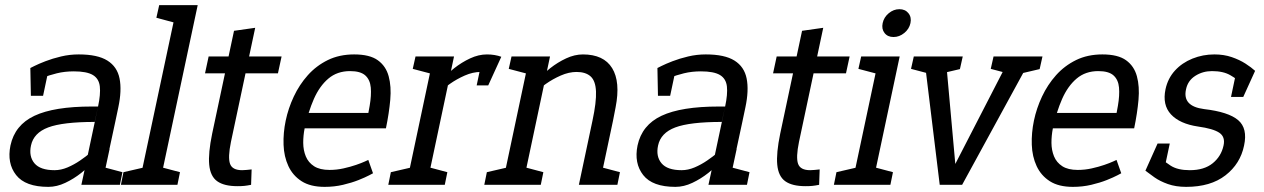

<svg xmlns="http://www.w3.org/2000/svg" viewBox="-20 -720 4926 748"><path d="M168.3 8Q78.8 8 42.8 -38Q6.7 -84 20.7 -153Q37.7 -233 114.3 -269Q191 -305 337 -305H362L349 -245Q224.7 -245 167.8 -223.6Q111 -202.2 100.7 -153Q91.7 -110.8 114.2 -83.9Q136.8 -57 192.5 -57ZM116.5 -403 98.2 -455Q98.2 -455 114.1 -463Q130 -471 157.1 -481.5Q184.2 -492 217.8 -500Q251.3 -508 286.7 -508L267.5 -442Q232.3 -442 201.6 -434.5Q170.8 -427 148.7 -417.5Q126.5 -408 116.5 -403ZM429 -245 362 -305Q372.3 -353 368.9 -383.2Q365.5 -413.5 341.8 -427.8Q318 -442 267.5 -442L286.7 -508Q360.2 -508 398.4 -484Q436.7 -460 445.8 -414Q455 -368 441 -302ZM373.3 -163.3 396.7 -146.7Q396.7 -146.7 383.6 -131Q370.5 -115.3 348 -92.3Q325.5 -69.3 296.5 -46.3Q267.5 -23.3 234.4 -7.7Q201.3 8 168.3 8L192.5 -57Q217.5 -57 243.1 -67.8Q268.7 -78.7 291.9 -94.6Q315.2 -110.5 333.5 -126.1Q351.8 -141.7 362.6 -152.5Q373.3 -163.3 373.3 -163.3ZM386 -45 310 -60 362 -305 429 -245ZM310 -60 407 -140 377 0H297ZM367 0 375.7 -70.8 457 -49.2 447 0ZM147.8 -346.7H100.3L98.2 -455H170.7Z M521.2 0 670.2 -700H750.2L601.2 0ZM600.2 -700H680.2L669.7 -629.2L589.2 -650.8ZM591.2 0 599.8 -70.8 681.2 -49.2 671.2 0ZM451 0 461 -49.2 551.2 -70 531 0Z M778.7 -434.2 792.8 -500H1077L1062.8 -434.2ZM960.3 -60 958.2 0Q943.2 3 931.8 4.2Q920.5 5.3 905 5.3Q853.3 5.3 826.4 -13.8Q799.5 -32.8 795.1 -77.9Q790.7 -123 806.7 -200L891.7 -600L974.2 -611.7L879.7 -167Q867.3 -106.5 876.2 -81.8Q885 -57 923.3 -57Q932.3 -57 940.8 -58Q949.3 -59 960.3 -60Z M1359.7 -508 1343.8 -443Q1293.8 -443 1259.4 -413.9Q1225 -384.8 1202.8 -334.5Q1180.7 -284.2 1166.8 -220L1093 -250Q1103 -298 1124.6 -344Q1146.2 -390 1179.2 -427Q1212.3 -464 1257.2 -486Q1302.2 -508 1359.7 -508ZM1414.8 -97 1433.2 -45Q1433.2 -45 1418.1 -37Q1403 -29 1376.7 -18.5Q1350.3 -8 1316.4 0Q1282.5 8 1244.7 8L1263.8 -58Q1291.5 -58 1318.3 -64Q1345.2 -70 1367 -77.5Q1388.8 -85 1401.8 -91Q1414.8 -97 1414.8 -97ZM1093 -250 1166.8 -220Q1161.2 -191.8 1161.3 -163.4Q1161.5 -135 1171.3 -110.9Q1181.2 -86.8 1203.6 -72.4Q1226 -58 1263.8 -58L1244.7 8Q1189.3 8 1155 -14Q1120.7 -36 1103.5 -73Q1086.3 -110 1084.7 -156Q1083 -202 1093 -250ZM1149.8 -280H1485.8L1483.5 -220H1137.5ZM1359.7 -508Q1420.5 -508 1452 -485.2Q1483.5 -462.5 1494.2 -422.8Q1505 -383.2 1500.4 -331.2Q1495.8 -279.2 1483.5 -220H1403.2Q1413.2 -267.5 1420.2 -308.1Q1427.2 -348.7 1424.5 -378.9Q1421.8 -409.2 1403.2 -426.1Q1384.5 -443 1343.8 -443Z M1851.7 -439.7 1876.5 -508ZM1668.8 -500H1748.8L1642.8 0H1562.8ZM1896.7 -431.3Q1886.8 -435.2 1875.6 -437.4Q1864.3 -439.7 1851.7 -439.7L1876.5 -508Q1892.5 -508 1906.8 -505.6Q1921 -503.2 1933 -498.8ZM1674.5 -346.7 1649.5 -355Q1649.5 -355 1662.6 -370.5Q1675.7 -386 1698.1 -408.8Q1720.5 -431.5 1749.4 -454.2Q1778.3 -477 1811.4 -492.5Q1844.5 -508 1877.5 -508L1852.7 -439.7Q1822.2 -439.7 1790.5 -425.7Q1758.8 -411.7 1732.7 -393.2Q1706.5 -374.7 1690.5 -360.7Q1674.5 -346.7 1674.5 -346.7ZM1664 -431.7 1588 -451.7 1598.8 -500H1678.8ZM1492.7 0 1502.7 -49.2 1592.8 -70 1572.7 0ZM1632.8 0 1641.5 -70.8 1722.8 -49.2 1712.8 0ZM1837 -387.2 1860.2 -497.2 1933 -498.8 1882 -387.2Z M2368.2 -250H2288.2Q2303.7 -322.3 2301.9 -363.6Q2300.2 -404.8 2281.1 -422.2Q2262 -439.7 2225.7 -439.7L2250.5 -508Q2332 -508 2364.8 -454.6Q2397.7 -401.2 2378.3 -302ZM2042.8 -500H2122.8L2016.8 0H1936.8ZM2288.2 -250H2368.2L2315.2 0H2235.2ZM2048.5 -346.7 2023.5 -355Q2023.5 -355 2036.6 -370.5Q2049.7 -386 2072.1 -408.8Q2094.5 -431.5 2123.4 -454.2Q2152.3 -477 2185.4 -492.5Q2218.5 -508 2251.5 -508L2226.7 -439.7Q2196.2 -439.7 2164.5 -425.7Q2132.8 -411.7 2106.7 -393.2Q2080.5 -374.7 2064.5 -360.7Q2048.5 -346.7 2048.5 -346.7ZM2038 -431.7 1962 -451.7 1972.8 -500H2052.8ZM2006.8 0 2015.5 -70.8 2096.8 -49.2 2086.8 0ZM1866.7 0 1876.7 -49.2 1966.8 -70 1946.7 0ZM2305.2 0 2313.8 -70.8 2395.2 -49.2 2385.2 0Z M2611.3 8Q2521.8 8 2485.8 -38Q2449.7 -84 2463.7 -153Q2480.7 -233 2557.3 -269Q2634 -305 2780 -305H2805L2792 -245Q2667.7 -245 2610.8 -223.6Q2554 -202.2 2543.7 -153Q2534.7 -110.8 2557.2 -83.9Q2579.8 -57 2635.5 -57ZM2559.5 -403 2541.2 -455Q2541.2 -455 2557.1 -463Q2573 -471 2600.1 -481.5Q2627.2 -492 2660.8 -500Q2694.3 -508 2729.7 -508L2710.5 -442Q2675.3 -442 2644.6 -434.5Q2613.8 -427 2591.7 -417.5Q2569.5 -408 2559.5 -403ZM2872 -245 2805 -305Q2815.3 -353 2811.9 -383.2Q2808.5 -413.5 2784.8 -427.8Q2761 -442 2710.5 -442L2729.7 -508Q2803.2 -508 2841.4 -484Q2879.7 -460 2888.8 -414Q2898 -368 2884 -302ZM2816.3 -163.3 2839.7 -146.7Q2839.7 -146.7 2826.6 -131Q2813.5 -115.3 2791 -92.3Q2768.5 -69.3 2739.5 -46.3Q2710.5 -23.3 2677.4 -7.7Q2644.3 8 2611.3 8L2635.5 -57Q2660.5 -57 2686.1 -67.8Q2711.7 -78.7 2734.9 -94.6Q2758.2 -110.5 2776.5 -126.1Q2794.8 -141.7 2805.6 -152.5Q2816.3 -163.3 2816.3 -163.3ZM2829 -45 2753 -60 2805 -305 2872 -245ZM2753 -60 2850 -140 2820 0H2740ZM2810 0 2818.7 -70.8 2900 -49.2 2890 0ZM2590.8 -346.7H2543.3L2541.2 -455H2613.7Z M2991.7 -434.2 3005.8 -500H3290L3275.8 -434.2ZM3173.3 -60 3171.2 0Q3156.2 3 3144.8 4.2Q3133.5 5.3 3118 5.3Q3066.3 5.3 3039.4 -13.8Q3012.5 -32.8 3008.1 -77.9Q3003.7 -123 3019.7 -200L3104.7 -600L3187.2 -611.7L3092.7 -167Q3080.3 -106.5 3089.2 -81.8Q3098 -57 3136.3 -57Q3145.3 -57 3153.8 -58Q3162.3 -59 3173.3 -60Z M3298.8 0 3405 -500H3485L3378.8 0ZM3461 -575.8Q3438.2 -575.8 3426 -591.5Q3413.8 -607.2 3418.7 -630Q3423.5 -652.7 3442.3 -668.4Q3461.2 -684.2 3484 -684.2Q3506.7 -684.2 3519.2 -668.4Q3531.8 -652.7 3527 -630Q3522.2 -607.2 3502.9 -591.5Q3483.7 -575.8 3461 -575.8ZM3400.2 -431.7 3324.2 -451.7 3335 -500H3415ZM3228.7 0 3238.7 -49.2 3328.8 -70 3308.7 0ZM3368.8 0 3377.5 -70.8 3458.8 -49.2 3448.8 0Z M3664 -500 3701.7 -81.3 3917.3 -500H4001.3L3728.3 0H3641L3580 -500ZM3931.8 -427.7 3961.3 -500H4041.3L4030.3 -450.8ZM3605.2 -431.7 3529.2 -451.7 3540 -500H3620ZM3915.8 -431.7 3839.8 -451.7 3850.7 -500H3930.7ZM3621.2 -427.7 3650.7 -500H3730.7L3719.7 -450.8Z M4274.7 -508 4258.8 -443Q4208.8 -443 4174.4 -413.9Q4140 -384.8 4117.8 -334.5Q4095.7 -284.2 4081.8 -220L4008 -250Q4018 -298 4039.6 -344Q4061.2 -390 4094.2 -427Q4127.3 -464 4172.2 -486Q4217.2 -508 4274.7 -508ZM4329.8 -97 4348.2 -45Q4348.2 -45 4333.1 -37Q4318 -29 4291.7 -18.5Q4265.3 -8 4231.4 0Q4197.5 8 4159.7 8L4178.8 -58Q4206.5 -58 4233.3 -64Q4260.2 -70 4282 -77.5Q4303.8 -85 4316.8 -91Q4329.8 -97 4329.8 -97ZM4008 -250 4081.8 -220Q4076.2 -191.8 4076.3 -163.4Q4076.5 -135 4086.3 -110.9Q4096.2 -86.8 4118.6 -72.4Q4141 -58 4178.8 -58L4159.7 8Q4104.3 8 4070 -14Q4035.7 -36 4018.5 -73Q4001.3 -110 3999.7 -156Q3998 -202 4008 -250ZM4064.8 -280H4400.8L4398.5 -220H4052.5ZM4274.7 -508Q4335.5 -508 4367 -485.2Q4398.5 -462.5 4409.2 -422.8Q4420 -383.2 4415.4 -331.2Q4410.8 -279.2 4398.5 -220H4318.2Q4328.2 -267.5 4335.2 -308.1Q4342.2 -348.7 4339.5 -378.9Q4336.8 -409.2 4318.2 -426.1Q4299.5 -443 4258.8 -443Z M4601 8 4615.2 -57Q4671.3 -57 4704.5 -84Q4737.7 -111 4746.7 -153Q4754.2 -186.7 4730.3 -202.8Q4706.5 -218.8 4647.7 -227L4671 -295Q4766 -284 4803.6 -252Q4841.2 -220 4826.7 -153Q4812.2 -82 4754.3 -37Q4696.5 8 4601 8ZM4711 -508 4701.8 -443Q4665.7 -443 4636.8 -424.6Q4607.8 -406.2 4600.7 -372.7Q4585.3 -306 4671 -295L4647.7 -227Q4576.2 -237.5 4541.9 -274.4Q4507.7 -311.3 4520.7 -372.7Q4529.8 -414.8 4557.4 -445.1Q4585 -475.3 4625.6 -491.7Q4666.2 -508 4711 -508ZM4442.3 -55 4495.2 -109Q4513.7 -92 4540.9 -74.5Q4568.2 -57 4615.2 -57L4601 8Q4560.7 8 4529.8 -3Q4499 -14 4477.7 -29Q4456.3 -44 4442.3 -55ZM4817.7 -395.3Q4801.2 -410.5 4773.5 -426.8Q4745.8 -443 4701.8 -443L4711 -508Q4748.2 -508 4778.7 -497.5Q4809.2 -487 4832.2 -472.2Q4855.3 -457.3 4869.7 -444ZM4537.2 -160.8 4514.8 -55H4442.3L4489.7 -160.8ZM4775.8 -342.3 4797.2 -443.8 4869.7 -444 4823.5 -342.3Z"/></svg>

Font: Epunda Slab Light
Style: Italic
Weight: 300
Italic angle: -12°
Designer: Simon Atzbach
Foundry: typofactur
Version: Version 1.102